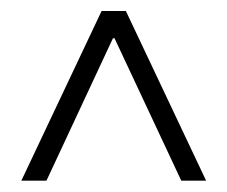

<svg xmlns="http://www.w3.org/2000/svg" viewBox="-20 -724 411 347"><path d="M18.6 -397.5 163.6 -704.1H207.5L352.5 -397.5H307.6L187 -654.8H184.1L64 -397.5Z"/></svg>

Font: Inter Display ExtraLight
Style: Regular
Weight: 200
Designer: Rasmus Andersson
Foundry: rsms
Version: Version 4.000;git-a52131595